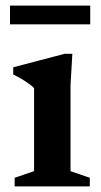

<svg xmlns="http://www.w3.org/2000/svg" viewBox="-20 -662 360 682"><path d="M237 -471 230.5 -359.5V-54L299 -30.5V0H32V-30.5L101 -54V-349Q94.5 -356 82.8 -364.5Q71 -373 56.2 -381.8Q41.5 -390.5 27 -397.5V-423L210 -471ZM15.5 -575.5V-642H300.5V-575.5Z"/></svg>

Font: Newsreader SemiBold
Style: Regular
Weight: 600
Designer: Hugues Gentile
Foundry: Production Type
Version: Version 1.003